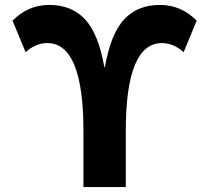

<svg xmlns="http://www.w3.org/2000/svg" viewBox="-20 -760 850 780"><path d="M406 -487Q430 -623 484.5 -681.5Q539 -740 630 -740Q716 -740 779 -676L726 -548Q685 -585 638 -585Q491 -585 491 -227V0H319V-227Q319 -585 172 -585Q125 -585 84 -548L31 -676Q94 -740 180 -740Q271 -740 325.5 -681.5Q380 -623 404 -487Z"/></svg>

Font: M PLUS 1p ExtraBold
Style: Regular
Weight: 800
Version: Version 1.062